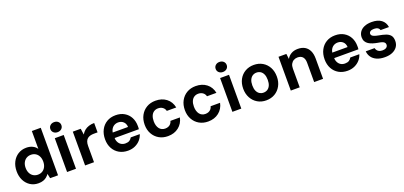

<svg xmlns="http://www.w3.org/2000/svg" viewBox="22 -1726 5757 2734"><g transform="rotate(-20 2901.0 -359.5)"><path d="M287 12Q218 12 164.5 -22.5Q111 -57 81 -117Q51 -177 51 -254Q51 -333 82 -394Q113 -455 168 -489.5Q223 -524 293 -524Q346 -524 386.5 -504.5Q427 -485 451 -449V-720H586V0H466L451 -70Q436 -48 414 -29Q392 -10 361 1Q330 12 287 12ZM321 -106Q361 -106 391 -124.5Q421 -143 438 -177Q455 -211 455 -256Q455 -302 438 -336Q421 -370 391 -388.5Q361 -407 321 -407Q283 -407 252.5 -388.5Q222 -370 205 -336Q188 -302 188 -257Q188 -212 205 -177.5Q222 -143 252.5 -124.5Q283 -106 321 -106Z M723 0V-512H858V0ZM791 -579Q755 -579 731.5 -600.5Q708 -622 708 -655Q708 -688 731.5 -709.5Q755 -731 791 -731Q828 -731 851.5 -709.5Q875 -688 875 -655Q875 -622 851.5 -600.5Q828 -579 791 -579Z M996 0V-512H1116L1129 -420Q1148 -454 1176 -477Q1204 -500 1241.5 -512Q1279 -524 1324 -524V-382H1267Q1238 -382 1213 -375.5Q1188 -369 1169.5 -353.5Q1151 -338 1141 -311.5Q1131 -285 1131 -246V0Z M1646 12Q1570 12 1512.5 -21Q1455 -54 1422.5 -113.5Q1390 -173 1390 -252Q1390 -332 1422 -393.5Q1454 -455 1511.5 -489.5Q1569 -524 1646 -524Q1722 -524 1778 -491Q1834 -458 1864 -401Q1894 -344 1894 -271Q1894 -261 1894 -249Q1894 -237 1892 -223H1486V-306H1758Q1756 -357 1724.5 -386Q1693 -415 1647 -415Q1612 -415 1584 -398.5Q1556 -382 1539.5 -349.5Q1523 -317 1523 -267V-238Q1523 -195 1538 -163.5Q1553 -132 1580.5 -115Q1608 -98 1645 -98Q1684 -98 1707 -113Q1730 -128 1743 -153H1880Q1866 -106 1833.5 -69Q1801 -32 1753 -10Q1705 12 1646 12Z M2250 12Q2174 12 2115.5 -22Q2057 -56 2024 -116Q1991 -176 1991 -253Q1991 -333 2024 -394Q2057 -455 2115.5 -489.5Q2174 -524 2251 -524Q2348 -524 2414 -473Q2480 -422 2498 -332H2355Q2346 -368 2317.5 -388.5Q2289 -409 2249 -409Q2213 -409 2185.5 -391Q2158 -373 2143.5 -338.5Q2129 -304 2129 -256Q2129 -221 2137.5 -192.5Q2146 -164 2161.5 -144Q2177 -124 2199.5 -113.5Q2222 -103 2249 -103Q2276 -103 2297.5 -112Q2319 -121 2334 -138.5Q2349 -156 2355 -181H2498Q2480 -93 2413.5 -40.5Q2347 12 2250 12Z M2859 12Q2783 12 2724.5 -22Q2666 -56 2633 -116Q2600 -176 2600 -253Q2600 -333 2633 -394Q2666 -455 2724.5 -489.5Q2783 -524 2860 -524Q2957 -524 3023 -473Q3089 -422 3107 -332H2964Q2955 -368 2926.5 -388.5Q2898 -409 2858 -409Q2822 -409 2794.5 -391Q2767 -373 2752.5 -338.5Q2738 -304 2738 -256Q2738 -221 2746.5 -192.5Q2755 -164 2770.5 -144Q2786 -124 2808.5 -113.5Q2831 -103 2858 -103Q2885 -103 2906.5 -112Q2928 -121 2943 -138.5Q2958 -156 2964 -181H3107Q3089 -93 3022.5 -40.5Q2956 12 2859 12Z M3228 0V-512H3363V0ZM3296 -579Q3260 -579 3236.5 -600.5Q3213 -622 3213 -655Q3213 -688 3236.5 -709.5Q3260 -731 3296 -731Q3333 -731 3356.5 -709.5Q3380 -688 3380 -655Q3380 -622 3356.5 -600.5Q3333 -579 3296 -579Z M3739 12Q3666 12 3608.5 -22Q3551 -56 3518 -117Q3485 -178 3485 -256Q3485 -336 3518 -396.5Q3551 -457 3609 -490.5Q3667 -524 3740 -524Q3814 -524 3871.5 -490.5Q3929 -457 3962 -396.5Q3995 -336 3995 -256Q3995 -177 3962 -116.5Q3929 -56 3871.5 -22Q3814 12 3739 12ZM3739 -105Q3774 -105 3800.5 -122Q3827 -139 3842 -172.5Q3857 -206 3857 -256Q3857 -307 3842 -340.5Q3827 -374 3801 -391Q3775 -408 3740 -408Q3707 -408 3680.5 -391Q3654 -374 3638.5 -340.5Q3623 -307 3623 -256Q3623 -206 3638 -172.5Q3653 -139 3679.5 -122Q3706 -105 3739 -105Z M4113 0V-512H4232L4242 -432Q4264 -474 4306.5 -499Q4349 -524 4408 -524Q4470 -524 4513 -499Q4556 -474 4579 -425.5Q4602 -377 4602 -306V0H4467V-294Q4467 -350 4441 -380.5Q4415 -411 4363 -411Q4331 -411 4304.5 -396Q4278 -381 4263 -353Q4248 -325 4248 -284V0Z M4973 12Q4897 12 4839.5 -21Q4782 -54 4749.5 -113.5Q4717 -173 4717 -252Q4717 -332 4749 -393.5Q4781 -455 4838.5 -489.5Q4896 -524 4973 -524Q5049 -524 5105 -491Q5161 -458 5191 -401Q5221 -344 5221 -271Q5221 -261 5221 -249Q5221 -237 5219 -223H4813V-306H5085Q5083 -357 5051.5 -386Q5020 -415 4974 -415Q4939 -415 4911 -398.5Q4883 -382 4866.5 -349.5Q4850 -317 4850 -267V-238Q4850 -195 4865 -163.5Q4880 -132 4907.5 -115Q4935 -98 4972 -98Q5011 -98 5034 -113Q5057 -128 5070 -153H5207Q5193 -106 5160.5 -69Q5128 -32 5080 -10Q5032 12 4973 12Z M5539 12Q5466 12 5415.5 -10.5Q5365 -33 5338 -72Q5311 -111 5307 -160H5441Q5445 -141 5456.5 -125.5Q5468 -110 5488 -100.5Q5508 -91 5537 -91Q5564 -91 5582 -98.5Q5600 -106 5609 -119Q5618 -132 5618 -148Q5618 -170 5605.5 -182.5Q5593 -195 5570 -202.5Q5547 -210 5513 -215Q5473 -222 5438 -233Q5403 -244 5376.5 -261Q5350 -278 5335 -304Q5320 -330 5320 -367Q5320 -412 5344.5 -448Q5369 -484 5415.5 -504Q5462 -524 5527 -524Q5620 -524 5673 -483.5Q5726 -443 5736 -372H5609Q5603 -395 5582 -408Q5561 -421 5526 -421Q5489 -421 5470 -407.5Q5451 -394 5451 -373Q5451 -358 5461.5 -346.5Q5472 -335 5495 -326.5Q5518 -318 5554 -311Q5618 -300 5662 -284.5Q5706 -269 5729.5 -239.5Q5753 -210 5753 -156Q5753 -105 5726.5 -67.5Q5700 -30 5652.5 -9Q5605 12 5539 12Z"/></g></svg>

Font: DM Sans 12pt
Style: Bold
Weight: 700
Version: Version 4.004;gftools[0.9.30]